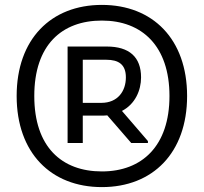

<svg xmlns="http://www.w3.org/2000/svg" viewBox="-20 -752 832 784"><path d="M396 -732C188 -732 48 -592 48 -360C48 -128 188 12 396 12C604 12 744 -128 744 -360C744 -592 604 -732 396 -732ZM396 -52C232 -52 120 -152 120 -360C120 -568 232 -668 396 -668C560 -668 672 -564 672 -360C672 -156 560 -52 396 -52ZM556 -436C556 -519 508 -562 416 -562H256V-168H318V-280H394C403 -280 411 -280 418 -281L516 -168H584V-176L478 -299C532 -327 556 -383 556 -436ZM318 -508H414C464 -508 494 -489 494 -436C494 -380 461 -332 394 -332H318Z"/></svg>

Font: Kufam Arabic Latin Roman Normal
Style: Regular
Weight: 400
Designer: Wael Morcos & Artur Schmal
Version: Version 1.200;PS 001.200;hotconv 1.0.88;makeotf.lib2.5.64775